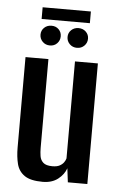

<svg xmlns="http://www.w3.org/2000/svg" viewBox="-52 -741 484 785"><g transform="rotate(5 190.0 -348.5)"><path d="M153 7Q103 7 78.5 -10Q54 -27 46.5 -56.5Q39 -86 39 -124V-495H133V-131Q133 -113 135.5 -97Q138 -81 149.5 -70.5Q161 -60 187 -60Q206 -60 217 -66Q228 -72 234 -80.5Q240 -89 242 -97V-495H336V0H256L249 -57Q240 -31 215.5 -12Q191 7 153 7ZM134 -551Q116 -551 104 -563Q92 -575 92 -592Q92 -609 104 -620.5Q116 -632 134 -632Q152 -632 163.5 -620.5Q175 -609 175 -592Q175 -575 163.5 -563Q152 -551 134 -551ZM245 -551Q227 -551 215 -563Q203 -575 203 -592Q203 -609 215 -620.5Q227 -632 245 -632Q263 -632 275 -620.5Q287 -609 287 -592Q287 -575 275 -563Q263 -551 245 -551ZM91 -656V-704H289V-656Z"/></g></svg>

Font: Alumni Sans Thin SemiBold
Style: Regular
Weight: 600
Version: Version 1.018